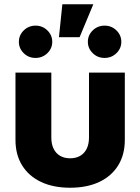

<svg xmlns="http://www.w3.org/2000/svg" viewBox="-20 -879 664 908"><path d="M311.5 8.8Q231.9 8.8 174.1 -18.6Q116.2 -45.9 84.7 -96.7Q53.2 -147.5 53.2 -217.3V-535.6H222.7V-228.5Q222.7 -197.8 233.4 -175.8Q244.1 -153.8 264.2 -142.1Q284.2 -130.4 311.5 -130.4Q339.4 -130.4 359.4 -142.1Q379.4 -153.8 390.1 -175.8Q400.9 -197.8 400.9 -228.5V-535.6H570.3V-217.3Q570.3 -147.5 538.8 -96.7Q507.3 -45.9 449.5 -18.6Q391.6 8.8 311.5 8.8ZM474.6 -605Q441.9 -605 418.7 -627.4Q395.5 -649.9 395.5 -681.2Q395.5 -712.9 418.7 -735.4Q441.9 -757.8 474.6 -757.8Q507.3 -757.8 530.5 -735.4Q553.7 -712.9 553.7 -681.2Q553.7 -649.9 530.5 -627.4Q507.3 -605 474.6 -605ZM147.9 -605Q115.2 -605 92.3 -627.4Q69.3 -649.9 69.3 -681.2Q69.3 -712.9 92.5 -735.4Q115.7 -757.8 148.4 -757.8Q180.7 -757.8 203.9 -735.4Q227.1 -712.9 227.1 -681.2Q227.1 -649.9 203.9 -627.4Q180.7 -605 147.9 -605ZM258.8 -703.1 274.9 -858.9H421.4L356.4 -703.1Z"/></svg>

Font: Inter 20pt ExtraBold
Style: Regular
Weight: 800
Version: Version 4.001;git-66647c0bb